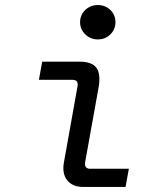

<svg xmlns="http://www.w3.org/2000/svg" viewBox="-20 -740 640 760"><path d="M367 -584Q338 -584 317.5 -604Q297 -624 297 -652Q297 -681 317.5 -700.5Q338 -720 367 -720Q397 -720 417 -700.5Q437 -681 437 -652Q437 -624 417 -604Q397 -584 367 -584ZM310 0Q267 0 246 -26.5Q225 -53 233 -97L287 -399Q291 -424 267 -424H134L147 -496H294Q343 -496 361 -472.5Q379 -449 371 -398L317 -98Q313 -72 337 -72H490L477 0Z"/></svg>

Font: DM Mono
Style: Italic
Weight: 400
Italic angle: -10°
Designer: Colophon Foundry
Foundry: Colophon Foundry
Version: Version 1.000; ttfautohint (v1.8.2.53-6de2)